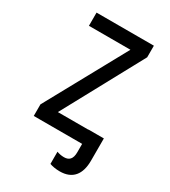

<svg xmlns="http://www.w3.org/2000/svg" viewBox="-220 -820 1003 1134"><g transform="rotate(30 281.5 -253.5)"><path d="M79 0H409V57C409 104 389 122 355 122C336 122 320 118 306 113V196C322 202 347 207 375 207C462 207 504 153 504 60V-92H399V-91H191L486 -635V-714H95V-624H378L79 -79Z"/></g></svg>

Font: Noto Sans Mono SemiCondensed Medium
Style: Regular
Weight: 500
Width: 4
Designer: Monotype Design Team
Foundry: Monotype Imaging Inc.
Version: Version 2.014